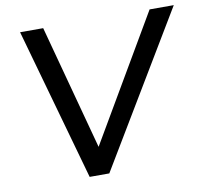

<svg xmlns="http://www.w3.org/2000/svg" viewBox="-78 -791 939 876"><g transform="rotate(-10 391.0 -352.5)"><path d="M268 0 70 -705H177L343 -87H308L670 -705H782L359 0Z"/></g></svg>

Font: Mulish ExtraLight SemiBold
Style: Italic
Weight: 600
Italic angle: -9°
Version: Version 3.603